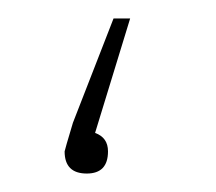

<svg xmlns="http://www.w3.org/2000/svg" viewBox="-20 -276 234 208"><path d="M74 -88Q50 -88 50 -112Q50 -113 59 -143L103 -256H121L83 -132Q97 -127 97 -112Q97 -88 74 -88Z"/></svg>

Font: FiraGO Thin
Style: Regular
Weight: 100
Designer: bBox Type
Foundry: bBox Type GmbH
Version: Version 1.001;PS 001.001;hotconv 1.0.88;makeotf.lib2.5.64775